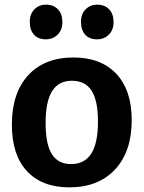

<svg xmlns="http://www.w3.org/2000/svg" viewBox="-20 -793 617 825"><path d="M546 -277Q546 -142 474.5 -65Q403 12 278 12Q160 12 95.5 -58Q31 -128 31 -257Q31 -393 101 -469.5Q171 -546 296 -546Q414 -546 480 -475.5Q546 -405 546 -277ZM176 -264Q176 -173 203 -130.5Q230 -88 285 -88Q344 -88 372.5 -133.5Q401 -179 401 -270Q401 -361 373.5 -403.5Q346 -446 289 -446Q232 -446 204 -401.5Q176 -357 176 -264ZM108 -700Q108 -733 128 -753Q148 -773 177 -773Q210 -773 229 -753Q248 -733 248 -698Q248 -664 227.5 -644Q207 -624 177 -624Q144 -624 126 -644Q108 -664 108 -700ZM328 -700Q328 -733 348 -753Q368 -773 397 -773Q430 -773 449 -753Q468 -733 468 -698Q468 -664 447.5 -644Q427 -624 397 -624Q364 -624 346 -644Q328 -664 328 -700Z"/></svg>

Font: Bitter Pro
Style: Bold
Weight: 700
Designer: Sol Matas, and Bitter project Authors
Foundry: Sol Matas
Version: Version 1.010